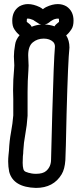

<svg xmlns="http://www.w3.org/2000/svg" viewBox="-20 -920 380 940"><path d="M156 -69Q190 -69 206 -83Q230 -104 230 -139Q230 -163 236 -369Q243 -620 249 -692Q249 -706 240 -715Q223 -731 194 -731Q163 -731 140.5 -712.5Q118 -694 118 -649L120 -599L119 -575Q115 -524 115 -471V-353Q112 -306 104 -263.5Q96 -221 94 -181Q94 -168 92 -155L91 -123Q91 -105 94.5 -92Q98 -79 115 -76L116 -75Q136 -69 156 -69ZM304 -747Q320 -722 320 -687Q313 -624 306 -364Q302 -168 300 -136Q297 -92 282 -67Q242 0 156 0Q45 -3 25 -79Q20 -104 20 -129Q20 -145 21.5 -159Q23 -173 24 -184Q26 -230 34 -273Q42 -316 45 -355V-435L44 -478Q44 -530 49 -582L50 -600Q50 -610 49 -621Q48 -632 48 -644Q48 -668 54 -702Q57 -725 76 -748Q63 -757 50 -777Q40 -792 40 -819Q40 -866 75 -889Q95 -900 117 -900Q144 -900 175 -885Q184 -880 190 -875Q196 -880 205 -885Q236 -900 263 -900Q286 -900 305 -889Q340 -866 340 -819Q340 -792 330 -777Q317 -757 304 -747ZM135 -789Q157 -798 182 -800Q174 -801 169 -805Q160 -810 147 -819L143 -822Q127 -829 116 -829Q113 -829 112.5 -828.5Q112 -828 111.5 -826Q111 -824 111 -813Q112 -812 125 -802Q132 -796 135 -789ZM199 -800Q225 -799 247 -791Q250 -797 256 -802Q268 -812 269 -813Q269 -824 268.5 -826Q268 -828 267.5 -828.5Q267 -829 265 -829Q247 -829 233 -819L229 -817Q214 -803 199 -800Z"/></svg>

Font: Bubblez Graffiti
Style: Regular
Weight: 400
Designer: GGBotNet
Foundry: GGBotNet
Version: 1.00